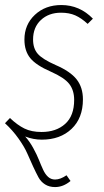

<svg xmlns="http://www.w3.org/2000/svg" viewBox="-20 -551 419 771"><path d="M225.1 -500Q175.8 -500 144.3 -470.7Q112.8 -441.4 112.8 -392.1Q112.8 -356.4 131.8 -334.7Q150.9 -313 203.1 -290Q262.2 -264.6 287.6 -232.4Q313 -200.2 313 -151.9Q313 -76.7 267.3 -33.4Q221.7 9.8 147.9 9.8Q113.8 9.8 81.1 -2.9Q99.1 17.1 113.5 43.5Q127.9 69.8 136.2 90.8Q144.5 111.8 153.1 130.4Q161.6 148.9 173.3 159.4Q185.1 169.9 201.2 169.9Q222.2 169.9 247.1 152.8L263.2 175.8Q233.9 200.2 201.2 200.2Q177.7 200.2 160.9 189.5Q144 178.7 134.5 161.1Q125 143.6 113 117.7Q101.1 91.8 89.4 64.9Q77.6 38.1 54.2 5.1Q30.8 -27.8 0 -56.2L20 -77.1Q49.8 -48.8 78.1 -34.9Q106.4 -21 147 -21Q205.6 -21 241.7 -53.5Q277.8 -85.9 277.8 -149.9Q277.8 -188.5 258.1 -213.9Q238.3 -239.3 184.1 -263.2Q124.5 -289.1 101.3 -317.9Q78.1 -346.7 78.1 -392.1Q78.1 -452.1 120.1 -491.5Q162.1 -530.8 226.1 -530.8Q299.8 -530.8 353 -476.1L332 -455.1Q306.6 -478.5 282.2 -489.3Q257.8 -500 225.1 -500Z"/></svg>

Font: Fira Sans Compressed UltraLight
Style: Italic
Weight: 200
Width: 3
Italic angle: -8°
Designer: Carrois Corporate & Edenspiekermann AG
Foundry: Carrois Corporate GbR & Edenspiekermann AG
Version: Version 4.203;PS 004.203;hotconv 1.0.88;makeotf.lib2.5.64775